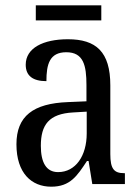

<svg xmlns="http://www.w3.org/2000/svg" viewBox="-20 -694 527 724"><path d="M115 -617H362V-674H115ZM173 10C245 10 271 -31 308 -87H314L328 0H451V-41H448C410 -41 396 -57 396 -113V-372C396 -499 342 -546 236 -546C143 -546 77 -513 77 -450C77 -408 104 -388 155 -388C155 -452 167 -497 230 -497C295 -497 306 -447 306 -373V-312L236 -309C105 -304 42 -256 42 -150C42 -41 99 10 173 10ZM199 -45C154 -45 134 -82 134 -144C134 -223 164 -265 256 -270L307 -273V-191C307 -106 265 -45 199 -45Z"/></svg>

Font: Noto Serif Tamil Condensed
Style: Italic
Weight: 400
Width: 3
Italic angle: -12°
Designer: Indian Type Foundry, Tom Grace, and the Monotype Design Team
Foundry: Monotype Imaging Inc.
Version: Version 2.003